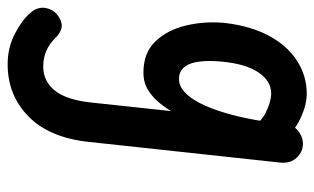

<svg xmlns="http://www.w3.org/2000/svg" viewBox="-198 -286 822 502"><g transform="rotate(90 213.0 -35.0)"><path d="M152 1Q100 1 70 -30.5Q40 -62 28.5 -111Q17 -160 22 -212Q30 -280 56 -328Q82 -376 121.5 -401Q161 -426 207 -426Q237 -426 272.5 -409Q308 -392 330 -363L318 -257Q286 -304 257 -318.5Q228 -333 206 -333Q174 -333 151.5 -300Q129 -267 123 -203Q120 -171 123 -145.5Q126 -120 137.5 -106Q149 -92 168 -92Q186 -92 201.5 -105.5Q217 -119 231 -145.5Q245 -172 257 -212Q269 -252 278 -305L283 -125Q273 -107 261 -85.5Q249 -64 233.5 -44Q218 -24 198 -11.5Q178 1 152 1ZM130 356Q87 356 51 337.5Q15 319 -4 297Q-21 278 -17 256.5Q-13 235 5 223Q24 211 38 216Q52 221 61 231Q92 263 136 263Q174 263 198.5 233Q223 203 230 138L284 -365Q286 -388 302.5 -402Q319 -416 338 -416Q359 -416 374.5 -399.5Q390 -383 387 -356L333 144Q322 247 266.5 301.5Q211 356 130 356Z"/></g></svg>

Font: Edu SA Beginner SemiBold
Style: Regular
Weight: 600
Version: Version 1.003